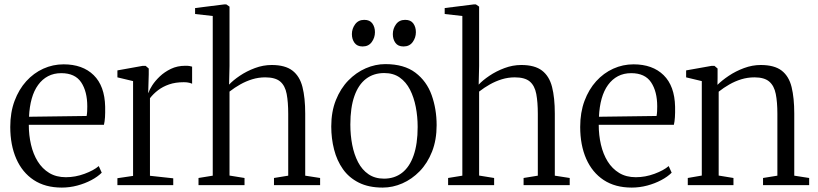

<svg xmlns="http://www.w3.org/2000/svg" viewBox="-20 -839 3706 870"><path d="M260 11Q185 11 133 -23.2Q81 -57.5 53.8 -119.5Q26.5 -181.5 26.5 -264Q26.5 -329.5 46 -381.8Q65.5 -434 99 -471Q132.5 -508 176.2 -527.8Q220 -547.5 268 -547.5Q354.5 -547.5 404.5 -498.5Q454.5 -449.5 456.5 -355.5Q457 -327 455.8 -307.8Q454.5 -288.5 451 -273.5H110.5Q110.5 -226.5 120.5 -183.5Q130.5 -140.5 151 -107.5Q171.5 -74.5 203.2 -55.2Q235 -36 278.5 -36Q321.5 -36 363.2 -51.5Q405 -67 427.5 -86.5L441 -56.5Q422.5 -38 393.8 -22.8Q365 -7.5 330.2 1.8Q295.5 11 260 11ZM111.5 -310 372.5 -313.5Q374.5 -323 375 -335.2Q375.5 -347.5 375.5 -357Q375.5 -424.5 347.8 -466Q320 -507.5 257.5 -507.5Q224 -507.5 197.8 -493.8Q171.5 -480 152.8 -454.2Q134 -428.5 123.8 -392Q113.5 -355.5 111.5 -310Z M512 0V-31.5L583 -42V-471.5L512 -488.5V-520L626 -540.5H640L654 -528.5V-502L651.5 -416.5L653.5 -420.5Q657.5 -433 670.2 -452.8Q683 -472.5 704.2 -492.8Q725.5 -513 754.5 -527Q783.5 -541 820 -541Q832 -541 839 -539.8Q846 -538.5 850.5 -537V-459.5Q847 -461.5 837.2 -464Q827.5 -466.5 813 -466.5Q775 -466.5 746.2 -456.5Q717.5 -446.5 696.2 -430.2Q675 -414 659.5 -394V-42.5L765 -31V0Z M944 -43V-766.5L864 -775.5V-802.5L995.5 -819H1005.5L1020 -809V-540L1018 -455.5Q1036 -475 1066.8 -495.8Q1097.5 -516.5 1135 -530.5Q1172.5 -544.5 1211 -544.5Q1272 -544.5 1305 -519.2Q1338 -494 1350.5 -445Q1363 -396 1363 -324V-43L1430.5 -32.5V0H1221.5V-32.5L1286 -43V-323Q1286 -376 1279 -413.2Q1272 -450.5 1249.8 -469.5Q1227.5 -488.5 1181.5 -488.5Q1151.5 -488.5 1123 -479.8Q1094.5 -471 1068.8 -456.5Q1043 -442 1020 -424V-43.5L1088 -32.5V0H879.5V-32.5Z M1481 -266Q1481 -333 1502 -385.5Q1523 -438 1558.2 -474.2Q1593.5 -510.5 1637.2 -529.5Q1681 -548.5 1726 -548.5Q1811 -548.5 1862.2 -509.8Q1913.5 -471 1936 -407.8Q1958.5 -344.5 1958.5 -271.5Q1958.5 -205 1937.8 -152.2Q1917 -99.5 1881.8 -63.2Q1846.5 -27 1803 -8Q1759.5 11 1714 11Q1650.5 11 1605.8 -11.5Q1561 -34 1533.8 -72.8Q1506.5 -111.5 1493.8 -161.5Q1481 -211.5 1481 -266ZM1720 -29.5Q1767.5 -29.5 1801.8 -56Q1836 -82.5 1854.2 -134.8Q1872.5 -187 1872.5 -263.5Q1872.5 -310.5 1864 -354.2Q1855.5 -398 1837.8 -432.8Q1820 -467.5 1791.2 -487.8Q1762.5 -508 1721 -508Q1673 -508 1638.5 -481.8Q1604 -455.5 1585.8 -403.5Q1567.5 -351.5 1567.5 -274.5Q1567.5 -226.5 1576 -182.8Q1584.5 -139 1602.5 -104.2Q1620.5 -69.5 1649.8 -49.5Q1679 -29.5 1720 -29.5ZM1622.5 -628.5Q1598.5 -628.5 1586.5 -644.8Q1574.5 -661 1574.5 -684.5Q1574.5 -709 1589.2 -729Q1604 -749 1630 -749H1631Q1655.5 -749 1667.2 -732.8Q1679 -716.5 1679 -693Q1679 -668.5 1664.5 -648.5Q1650 -628.5 1623.5 -628.5ZM1808 -628.5Q1783.5 -628.5 1771.8 -644.8Q1760 -661 1760 -684.5Q1760 -709 1774.5 -729Q1789 -749 1815.5 -749H1816.5Q1841 -749 1852.8 -732.8Q1864.5 -716.5 1864.5 -693Q1864.5 -668.5 1850 -648.5Q1835.5 -628.5 1809 -628.5Z M2075 -43V-766.5L1995 -775.5V-802.5L2126.5 -819H2136.5L2151 -809V-540L2149 -455.5Q2167 -475 2197.8 -495.8Q2228.5 -516.5 2266 -530.5Q2303.5 -544.5 2342 -544.5Q2403 -544.5 2436 -519.2Q2469 -494 2481.5 -445Q2494 -396 2494 -324V-43L2561.5 -32.5V0H2352.5V-32.5L2417 -43V-323Q2417 -376 2410 -413.2Q2403 -450.5 2380.8 -469.5Q2358.5 -488.5 2312.5 -488.5Q2282.5 -488.5 2254 -479.8Q2225.5 -471 2199.8 -456.5Q2174 -442 2151 -424V-43.5L2219 -32.5V0H2010.5V-32.5Z M2842.5 11Q2767.5 11 2715.5 -23.2Q2663.5 -57.5 2636.2 -119.5Q2609 -181.5 2609 -264Q2609 -329.5 2628.5 -381.8Q2648 -434 2681.5 -471Q2715 -508 2758.8 -527.8Q2802.5 -547.5 2850.5 -547.5Q2937 -547.5 2987 -498.5Q3037 -449.5 3039 -355.5Q3039.5 -327 3038.2 -307.8Q3037 -288.5 3033.5 -273.5H2693Q2693 -226.5 2703 -183.5Q2713 -140.5 2733.5 -107.5Q2754 -74.5 2785.8 -55.2Q2817.5 -36 2861 -36Q2904 -36 2945.8 -51.5Q2987.5 -67 3010 -86.5L3023.5 -56.5Q3005 -38 2976.2 -22.8Q2947.5 -7.5 2912.8 1.8Q2878 11 2842.5 11ZM2694 -310 2955 -313.5Q2957 -323 2957.5 -335.2Q2958 -347.5 2958 -357Q2958 -424.5 2930.2 -466Q2902.5 -507.5 2840 -507.5Q2806.5 -507.5 2780.2 -493.8Q2754 -480 2735.2 -454.2Q2716.5 -428.5 2706.2 -392Q2696 -355.5 2694 -310Z M3160 -43.5V-471.5L3089 -488.5V-520L3204 -540.5H3217.5L3231.5 -528.5V-486L3231 -454.5Q3251 -474.5 3282.2 -495.5Q3313.5 -516.5 3351.2 -530.5Q3389 -544.5 3427 -544.5Q3489 -544.5 3522 -519Q3555 -493.5 3567 -444.2Q3579 -395 3579 -324.5V-43L3646.5 -32.5V0H3437.5V-32.5L3502.5 -43V-323.5Q3502.5 -376.5 3495.2 -413.2Q3488 -450 3465.8 -469.2Q3443.5 -488.5 3398.5 -488.5Q3368 -488.5 3339.2 -479.8Q3310.5 -471 3284.8 -456.2Q3259 -441.5 3236.5 -423.5V-43.5L3303.5 -32.5V0H3096.5V-32.5Z"/></svg>

Font: Merriweather 72pt Light
Style: Regular
Weight: 300
Version: Version 2.100